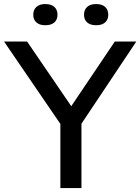

<svg xmlns="http://www.w3.org/2000/svg" viewBox="-38 -950 708 970"><path d="M267 0V-324L-17.5 -740H99L322 -413.5L542 -740H650.5L373.5 -325V0ZM448 -822.5Q418 -822.5 402.2 -836.8Q386.5 -851 386.5 -875.5Q386.5 -900.5 402.2 -915Q418 -929.5 448 -929.5Q477.5 -929.5 493.2 -915Q509 -900.5 509 -875.5Q509 -851 493.2 -836.8Q477.5 -822.5 448 -822.5ZM191 -822.5Q161.5 -822.5 145.8 -836.8Q130 -851 130 -875.5Q130 -900.5 145.8 -915Q161.5 -929.5 191 -929.5Q221 -929.5 236.8 -915Q252.5 -900.5 252.5 -875.5Q252.5 -851 236.8 -836.8Q221 -822.5 191 -822.5Z"/></svg>

Font: Encode Sans Semi Expanded Medium
Style: Regular
Weight: 500
Width: 6
Designer: Multiple Designers
Foundry: Impallari Type
Version: Version 3.000; ttfautohint (v1.8.3) -l 8 -r 50 -G 200 -x 14 